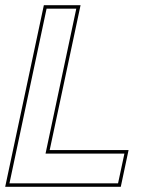

<svg xmlns="http://www.w3.org/2000/svg" viewBox="-32 -720 598 740"><path d="M-12 0 137 -700H278.5L159.5 -141.5H463.5L433.5 0ZM4.5 -13.5H423L447.5 -128H143.5L262 -686.5H147.5Z"/></svg>

Font: Tourney Thin Thin
Style: Italic
Weight: 250
Italic angle: -12°
Version: Version 1.015